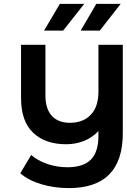

<svg xmlns="http://www.w3.org/2000/svg" viewBox="-20 -764 650 985"><path d="M610 -534V-81Q610 201 333 201Q260 201 193.5 181.5Q127 162 84 125L140 31Q173 60 222.5 77Q272 94 326 94Q408 94 446.5 54.5Q485 15 485 -67V-92Q455 -59 412 -41.5Q369 -24 319 -24Q212 -24 150 -83Q88 -142 88 -260V-534H213V-276Q213 -205 246 -169.5Q279 -134 339 -134Q406 -134 445.5 -175Q485 -216 485 -294V-534ZM287 -744H412L304 -607H206ZM474 -744H599L492 -607H394Z"/></svg>

Font: mBank SemiBold
Style: Regular
Weight: 600
Designer: Julieta Ulanovsky
Foundry: Julieta Ulanovsky
Version: Version 7.200